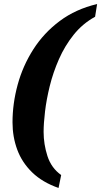

<svg xmlns="http://www.w3.org/2000/svg" viewBox="-20 -792 501 951"><path d="M270 139Q190 111 139.5 62Q89 13 65.5 -50.5Q42 -114 42 -186Q42 -279 67.5 -372.5Q93 -466 145 -547.5Q197 -629 276 -688Q355 -747 461 -772L451 -709Q389 -675 345 -620Q301 -565 272 -499Q243 -433 226.5 -366Q210 -299 203 -239.5Q196 -180 196 -139Q196 -78 215 -19Q234 40 283 75Z"/></svg>

Font: Noto Serif Tamil
Style: Bold Italic
Weight: 700
Italic angle: -12°
Designer: Indian Type Foundry, Tom Grace, and the Monotype Design Team
Foundry: Monotype Imaging Inc.
Version: Version 2.003; ttfautohint (v1.8.4.7-5d5b)